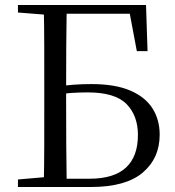

<svg xmlns="http://www.w3.org/2000/svg" viewBox="-20 -748 700 768"><path d="M51.8 0V-30.1L190.3 -42.1H201.8V0ZM154.9 0Q156.9 -84.3 157 -169Q157.1 -253.8 157.1 -340.3V-392.9Q157.1 -476.7 157 -560.9Q156.9 -645 154.9 -728H246.9Q245.5 -645.4 245 -561.6Q244.5 -477.8 244.5 -391.9V-340.5Q244.5 -255.6 245 -170Q245.5 -84.5 246.9 0ZM201.8 0V-33.1H337.7Q435.5 -33.1 483.6 -77.4Q531.7 -121.7 531.7 -208Q531.7 -285.6 485.9 -332Q440.1 -378.4 330.6 -378.4Q296.6 -378.4 265.1 -376.2Q233.6 -374 201.6 -366V-400Q236.7 -406.5 272.9 -409.1Q309.1 -411.7 345.8 -411.7Q440.2 -411.7 500.4 -386Q560.7 -360.3 589.7 -314.8Q618.7 -269.4 618.7 -209.2Q618.7 -115.3 550.9 -57.6Q483 0 343.6 0ZM51.8 -698V-728H201.8V-686.9H190.3ZM527.3 -543.5 492.6 -728 535.5 -693H201.8V-728H564.1L570.2 -543.5Z"/></svg>

Font: Noto Serif HK ExtraLight
Style: Regular
Weight: 200
Designer: Ryoko NISHIZUKA 西塚涼子 (kana & ideographs); Frank Grießhammer (Latin, Greek & Cyrillic); Wenlong ZHANG 张文龙 (bopomofo); San
Foundry: Adobe
Version: Version 2.002-H1;hotconv 1.1.0;makeotfexe 2.6.0